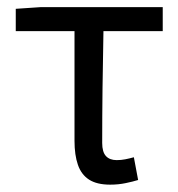

<svg xmlns="http://www.w3.org/2000/svg" viewBox="-20 -506 498 536"><path d="M287.7 9.5Q250.5 9.5 228.7 -4.5Q206.9 -18.6 197.5 -45.9Q188 -73.2 188 -112.8V-419.1H24V-481.4L93.7 -486.1H434.3V-419.1H268.8Q267.1 -337.4 266.2 -258.5Q265.3 -179.6 265.3 -106.8Q265.3 -81.8 275.7 -70.4Q286.1 -59 305.9 -59Q318 -59 329.7 -61.3Q341.4 -63.6 353.7 -67L365.6 -3.5Q351.3 1 330.8 5.2Q310.4 9.5 287.7 9.5Z"/></svg>

Font: Source Sans 3
Style: Regular
Weight: 200
Designer: Paul D. Hunt
Foundry: Adobe
Version: Version 3.046;hotconv 1.0.118;makeotfexe 2.5.65603